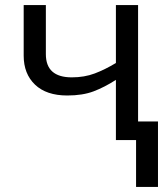

<svg xmlns="http://www.w3.org/2000/svg" viewBox="-20 -556 661 762"><path d="M528 -536V-74H607V186H520V0H440V-239Q395 -210 351.5 -193.5Q308 -177 247 -177Q164 -177 119 -220Q74 -263 74 -335V-536H162V-341Q162 -249 265 -249Q315 -249 356 -264.5Q397 -280 440 -306V-536Z"/></svg>

Font: Noto Sans
Style: Regular
Weight: 400
Designer: Monotype Design Team
Foundry: Monotype Imaging Inc.
Version: Version 1.902